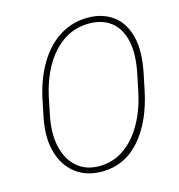

<svg xmlns="http://www.w3.org/2000/svg" viewBox="-109 -824 863 927"><g transform="rotate(-15 323.0 -360.0)"><path d="M288.1 7.8Q210.9 7.8 157.5 -33Q104 -73.7 83.3 -147.7Q62.5 -221.7 83 -321.8L99.1 -399.9Q119.6 -499.5 163.3 -573.2Q207 -647 270.3 -687.5Q333.5 -728 412.1 -728Q485.4 -728 536.6 -690.9Q587.9 -653.8 607.2 -580.1Q626.5 -506.3 603.5 -396L587.4 -317.9Q556.2 -167.5 479 -79.8Q401.9 7.8 288.1 7.8ZM282.7 -21Q350.1 -21 405 -58.3Q460 -95.7 499 -163.6Q538.1 -231.4 556.6 -321.8L572.8 -399.4Q593.8 -499.5 578.6 -565.9Q563.5 -632.3 520 -665.8Q476.6 -699.2 411.1 -699.2Q339.8 -699.2 283.2 -661.4Q226.6 -623.5 187.5 -555.4Q148.4 -487.3 129.9 -395.5L114.3 -318.4Q96.7 -231.4 112.3 -164.3Q127.9 -97.2 171.9 -59.1Q215.8 -21 282.7 -21Z"/></g></svg>

Font: Reddit Sans ExtraLight
Style: Italic
Weight: 250
Italic angle: -11.25°
Designer: Stephen Hutchings
Version: Version 1.013